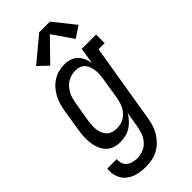

<svg xmlns="http://www.w3.org/2000/svg" viewBox="-304 -833 1107 1107"><g transform="rotate(-45 250.0 -279.0)"><path d="M167 213Q144 213 122 210Q100 207 80 199.5Q60 192 43 178.5Q26 165 15.5 146.5Q5 128 1 106Q-3 84 0 62H78Q75 80 81 97Q87 114 100.5 124.5Q114 135 131.5 139Q149 143 167 143Q191 143 215 133Q239 123 256 103.5Q273 84 281.5 60.5Q290 37 294 13L310 -81Q298 -61 282 -43.5Q266 -26 246.5 -14Q227 -2 205 3Q183 8 161 8Q161 8 161 8Q161 8 161 8Q135 8 111.5 -0.5Q88 -9 72 -27Q56 -45 47.5 -68.5Q39 -92 36 -116.5Q33 -141 35 -167.5Q37 -194 41 -219L62 -349Q66 -373 73 -396Q80 -419 91.5 -440.5Q103 -462 120 -481Q137 -500 158 -513Q179 -526 203 -532Q227 -538 250 -538Q273 -538 294.5 -531Q316 -524 331.5 -508.5Q347 -493 355.5 -473Q364 -453 368 -431L384 -530H501V-460H451L371 24Q367 49 359.5 73Q352 97 338.5 119Q325 141 306 160Q287 179 264 191Q241 203 216.5 208Q192 213 167 213ZM204 -62Q219 -62 234.5 -65.5Q250 -69 263.5 -77.5Q277 -86 288.5 -98Q300 -110 307.5 -124Q315 -138 319.5 -153Q324 -168 327 -183L348 -313Q351 -330 352.5 -348Q354 -366 352 -382.5Q350 -399 345 -415Q340 -431 329.5 -443.5Q319 -456 303.5 -462Q288 -468 270 -468Q254 -468 237.5 -464Q221 -460 206 -451Q191 -442 179.5 -429Q168 -416 159.5 -401Q151 -386 146.5 -370Q142 -354 139 -338L117 -208Q115 -191 114 -173.5Q113 -156 115.5 -140Q118 -124 124.5 -109Q131 -94 142.5 -83Q154 -72 170 -67Q186 -62 203 -62ZM187 -590 128 -646 278 -771H365L469 -641L400 -595L314 -720Z"/></g></svg>

Font: Iosevka Curly Slab Oblique
Style: Regular
Weight: 400
Italic angle: -9°
Monospace: yes
Designer: Belleve Invis
Foundry: Belleve Invis
Version: Version 11.1.0; ttfautohint (v1.8.3)